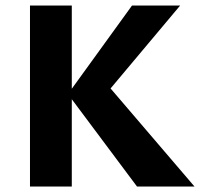

<svg xmlns="http://www.w3.org/2000/svg" viewBox="-20 -678 727 698"><path d="M478 0 227 -336 460 -658H635L348 -316L355 -388L687 0ZM89 0V-658H241V0Z"/></svg>

Font: Ysabeau ExtraBold
Style: Regular
Weight: 800
Designer: Christian Thalmann (Catharsis Fonts)
Version: Version 2.002